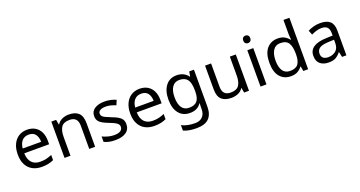

<svg xmlns="http://www.w3.org/2000/svg" viewBox="-49 -1592 4990 2664"><g transform="rotate(-20 2446.0 -260.0)"><path d="M292 -546Q361 -546 410.5 -516Q460 -486 486.5 -431.5Q513 -377 513 -304V-251H146Q148 -160 192.5 -112.5Q237 -65 317 -65Q368 -65 407.5 -74.5Q447 -84 489 -102V-25Q448 -7 408 1.5Q368 10 313 10Q237 10 178.5 -21Q120 -52 87.5 -113.5Q55 -175 55 -264Q55 -352 84.5 -415Q114 -478 167.5 -512Q221 -546 292 -546ZM291 -474Q228 -474 191.5 -433.5Q155 -393 148 -321H421Q420 -389 389 -431.5Q358 -474 291 -474Z M907 -546Q1003 -546 1052 -499.5Q1101 -453 1101 -349V0H1014V-343Q1014 -472 894 -472Q805 -472 771 -422Q737 -372 737 -278V0H649V-536H720L733 -463H738Q764 -505 810 -525.5Q856 -546 907 -546Z M1616 -148Q1616 -70 1558 -30Q1500 10 1402 10Q1346 10 1305.5 1Q1265 -8 1234 -24V-104Q1266 -88 1311.5 -74.5Q1357 -61 1404 -61Q1471 -61 1501 -82.5Q1531 -104 1531 -140Q1531 -160 1520 -176Q1509 -192 1480.5 -208Q1452 -224 1399 -244Q1347 -264 1310 -284Q1273 -304 1253 -332Q1233 -360 1233 -404Q1233 -472 1288.5 -509Q1344 -546 1434 -546Q1483 -546 1525.5 -536.5Q1568 -527 1605 -510L1575 -440Q1541 -454 1504 -464Q1467 -474 1428 -474Q1374 -474 1345.5 -456.5Q1317 -439 1317 -409Q1317 -387 1330 -371.5Q1343 -356 1373.5 -341.5Q1404 -327 1455 -307Q1506 -288 1542 -268Q1578 -248 1597 -219.5Q1616 -191 1616 -148Z M1953 -546Q2022 -546 2071.5 -516Q2121 -486 2147.5 -431.5Q2174 -377 2174 -304V-251H1807Q1809 -160 1853.5 -112.5Q1898 -65 1978 -65Q2029 -65 2068.5 -74.5Q2108 -84 2150 -102V-25Q2109 -7 2069 1.5Q2029 10 1974 10Q1898 10 1839.5 -21Q1781 -52 1748.5 -113.5Q1716 -175 1716 -264Q1716 -352 1745.5 -415Q1775 -478 1828.5 -512Q1882 -546 1953 -546ZM1952 -474Q1889 -474 1852.5 -433.5Q1816 -393 1809 -321H2082Q2081 -389 2050 -431.5Q2019 -474 1952 -474Z M2500 -546Q2553 -546 2595.5 -526Q2638 -506 2668 -465H2673L2685 -536H2755V9Q2755 124 2696.5 182Q2638 240 2515 240Q2397 240 2322 206V125Q2401 167 2520 167Q2589 167 2628.5 126.5Q2668 86 2668 16V-5Q2668 -17 2669 -39.5Q2670 -62 2671 -71H2667Q2613 10 2501 10Q2397 10 2338.5 -63Q2280 -136 2280 -267Q2280 -395 2338.5 -470.5Q2397 -546 2500 -546ZM2512 -472Q2445 -472 2408 -418.5Q2371 -365 2371 -266Q2371 -167 2407.5 -114.5Q2444 -62 2514 -62Q2595 -62 2632 -105.5Q2669 -149 2669 -246V-267Q2669 -377 2631 -424.5Q2593 -472 2512 -472Z M3373 -536V0H3301L3288 -71H3284Q3258 -29 3212 -9.5Q3166 10 3114 10Q3017 10 2968 -36.5Q2919 -83 2919 -185V-536H3008V-191Q3008 -63 3127 -63Q3216 -63 3250.5 -113Q3285 -163 3285 -257V-536Z M3588 -737Q3608 -737 3623.5 -723.5Q3639 -710 3639 -681Q3639 -653 3623.5 -639Q3608 -625 3588 -625Q3566 -625 3551 -639Q3536 -653 3536 -681Q3536 -710 3551 -723.5Q3566 -737 3588 -737ZM3631 -536V0H3543V-536Z M3991 10Q3891 10 3831 -59.5Q3771 -129 3771 -267Q3771 -405 3831.5 -475.5Q3892 -546 3992 -546Q4054 -546 4093.5 -523Q4133 -500 4158 -467H4164Q4163 -480 4160.5 -505.5Q4158 -531 4158 -546V-760H4246V0H4175L4162 -72H4158Q4134 -38 4094 -14Q4054 10 3991 10ZM4005 -63Q4090 -63 4124.5 -109.5Q4159 -156 4159 -250V-266Q4159 -366 4126 -419.5Q4093 -473 4004 -473Q3933 -473 3897.5 -416.5Q3862 -360 3862 -265Q3862 -169 3897.5 -116Q3933 -63 4005 -63Z M4619 -545Q4717 -545 4764 -502Q4811 -459 4811 -365V0H4747L4730 -76H4726Q4691 -32 4652.5 -11Q4614 10 4546 10Q4473 10 4425 -28.5Q4377 -67 4377 -149Q4377 -229 4440 -272.5Q4503 -316 4634 -320L4725 -323V-355Q4725 -422 4696 -448Q4667 -474 4614 -474Q4572 -474 4534 -461.5Q4496 -449 4463 -433L4436 -499Q4471 -518 4519 -531.5Q4567 -545 4619 -545ZM4645 -259Q4545 -255 4506.5 -227Q4468 -199 4468 -148Q4468 -103 4495.5 -82Q4523 -61 4566 -61Q4634 -61 4679 -98.5Q4724 -136 4724 -214V-262Z"/></g></svg>

Font: Noto Sans Symbols 2
Style: Regular
Weight: 400
Designer: Monotype Design Team
Foundry: Monotype Imaging Inc.
Version: Version 2.008; ttfautohint (v1.8.4.7-5d5b)